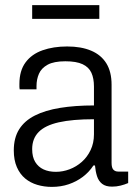

<svg xmlns="http://www.w3.org/2000/svg" viewBox="-20 -720 527 752"><path d="M183 12Q153 12 126 4Q99 -4 78.5 -21Q58 -38 46 -65.5Q34 -93 34 -131Q34 -180 55 -213.5Q76 -247 116.5 -267.5Q157 -288 215.5 -297.5Q274 -307 348 -307V-381Q348 -413 338 -435Q328 -457 303.5 -468.5Q279 -480 236 -480Q191 -480 166.5 -466.5Q142 -453 132.5 -431Q123 -409 123 -383V-370H57Q56 -374 56 -379Q56 -384 56 -391Q56 -443 80 -475.5Q104 -508 146.5 -523Q189 -538 243 -538Q298 -538 337 -521.5Q376 -505 396.5 -472Q417 -439 417 -388V-82Q417 -63 424 -55.5Q431 -48 443 -48H482V-3Q468 3 452 7Q436 11 419 11Q394 11 380 0Q366 -11 360 -30Q354 -49 352 -72H346Q329 -46 304.5 -27.5Q280 -9 249.5 1.5Q219 12 183 12ZM199 -47Q226 -47 252.5 -57Q279 -67 300.5 -86Q322 -105 335 -132.5Q348 -160 348 -194V-253Q264 -253 210.5 -241Q157 -229 131.5 -203Q106 -177 106 -136Q106 -105 118 -85.5Q130 -66 150.5 -56.5Q171 -47 199 -47ZM106 -646V-700H369V-646Z"/></svg>

Font: Archivo SemiCondensed Light
Style: Regular
Weight: 300
Width: 4
Designer: Hector Gatti
Foundry: Omnibus-Type
Version: Version 2.001